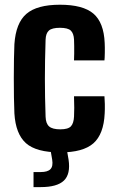

<svg xmlns="http://www.w3.org/2000/svg" viewBox="-20 -629 493 804"><path d="M289.9 -376Q290.5 -387.8 290.7 -404Q290.9 -420.2 290.7 -436.2Q290.5 -452.2 290 -463.2Q288.7 -489.1 276.6 -500.8Q264.5 -512.6 230.9 -512.6Q198.2 -512.6 185 -501.3Q171.9 -489.9 170.9 -463.1Q169.4 -417.6 168.7 -377.4Q168 -337.3 168 -299.2Q168 -261.1 168.7 -222.2Q169.4 -183.3 170.9 -140Q171.9 -111.6 185.8 -99.5Q199.7 -87.4 232.5 -87.4Q265.4 -87.4 277.1 -100.2Q288.7 -113 290 -140.9Q290.9 -157.7 290.9 -177.2Q290.9 -196.8 289.9 -225.9H417.4Q418.5 -216.1 419 -193.6Q419.4 -171.1 418.4 -154.2Q414.4 -67.1 371.1 -28.9Q327.8 9.2 232.5 9.2Q131.8 9.2 88.6 -29.5Q45.4 -68.2 40.3 -154.2Q39 -181.3 38.4 -220.6Q37.8 -260 37.8 -302.6Q37.8 -345.2 38.5 -382.8Q39.2 -420.4 40.3 -444.1Q46.3 -533.1 90.7 -571.1Q135 -609.2 230.9 -609.2Q327.5 -609.2 371.1 -572Q414.8 -534.7 418.4 -449Q419.3 -431.4 418.9 -408Q418.5 -384.6 417.4 -376ZM120.4 154.5V91.5H150.2Q179.5 91.5 191.2 79.4Q203 67.3 198.5 39.3L190.3 -8.1H258.9L267.1 39.3Q276.1 99.9 247.6 127.2Q219.2 154.5 150.3 154.5Z"/></svg>

Font: Big Shoulders Thin
Style: Regular
Weight: 100
Version: Version 2.002